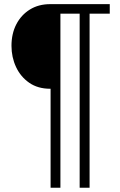

<svg xmlns="http://www.w3.org/2000/svg" viewBox="-20 -733 578 928"><path d="M224.5 174.5V-304H223Q163 -304 121.2 -333Q79.5 -362 57.5 -409.2Q35.5 -456.5 35.5 -511.5Q35.5 -570.5 59 -615.8Q82.5 -661 124.5 -687Q166.5 -713 223 -713H510.5V-667H413V174.5H365V-667H272V174.5Z"/></svg>

Font: Commissioner Light
Style: Regular
Weight: 300
Designer: Kostas Bartsokas
Foundry: Kostas Bartsokas
Version: Version 1.000; ttfautohint (v1.8.3)